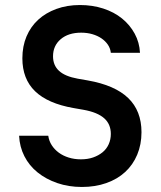

<svg xmlns="http://www.w3.org/2000/svg" viewBox="-20 -730 640 764"><path d="M56 -190Q58 -146 77 -108.5Q96 -71 129.5 -44Q163 -17 208 -1.5Q253 14 306 14Q359 14 403 -1.5Q447 -17 478 -45.5Q509 -74 526 -114.5Q543 -155 543 -204Q543 -289 490 -340Q437 -391 329 -410L289 -417Q239 -426 215 -448Q191 -470 191 -506Q191 -548 221.5 -574Q252 -600 303 -600Q327 -600 347.5 -594Q368 -588 383.5 -577.5Q399 -567 409 -552.5Q419 -538 421 -520H537Q535 -561 516 -596Q497 -631 465.5 -656.5Q434 -682 391 -696Q348 -710 298 -710Q247 -710 204.5 -694.5Q162 -679 132 -651.5Q102 -624 85.5 -585Q69 -546 69 -498Q69 -416 119.5 -367Q170 -318 273 -300L313 -293Q368 -283 394.5 -259.5Q421 -236 421 -197Q421 -175 412.5 -156Q404 -137 388 -124Q372 -111 350.5 -103.5Q329 -96 302 -96Q276 -96 253.5 -103Q231 -110 214 -122.5Q197 -135 186 -152Q175 -169 172 -190Z"/></svg>

Font: CommitMonoV143 ExtLt
Style: Regular
Weight: 200
Monospace: yes
Designer: Eigil Nikolajsen
Foundry: Eigil Nikolajsen
Version: Version 1.143